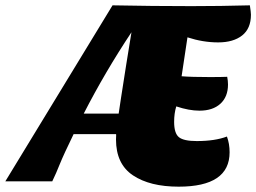

<svg xmlns="http://www.w3.org/2000/svg" viewBox="-76 -680 961 720"><path d="M642 -657Q751 -657 861 -660Q865 -634 865 -625Q865 -573 832 -547Q799 -521 742 -521Q685 -521 627 -540L605 -394Q642 -391 711 -391Q756 -391 776 -392Q779 -377 779 -363Q779 -317 750.5 -291Q722 -265 672 -265Q633 -265 585 -281Q577 -255 577 -223Q577 -180 595 -165.5Q613 -151 662 -151Q730 -151 775 -168Q785 -141 785 -109Q785 20 594 20Q486 20 422.5 -22.5Q359 -65 359 -157Q359 -165 359.5 -170.5Q360 -176 359 -177H200Q163 -101 148 -64Q135 -31 120 0H-56L346 -660Q496 -657 642 -657ZM378 -314Q398 -444 417 -559Q318 -410 238 -254H369Z"/></svg>

Font: Sansita Black Italic
Style: Regular
Weight: 900
Italic angle: -11°
Designer: Pablo Cosgaya
Foundry: Omnibus-Type
Version: Version 1.006